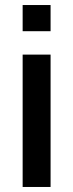

<svg xmlns="http://www.w3.org/2000/svg" viewBox="-20 -743 291 763"><path d="M70 -619V-723H181V-619ZM70 0V-526H181V0Z"/></svg>

Font: Archivo SemiExpanded Medium
Style: Regular
Weight: 500
Width: 6
Designer: Hector Gatti
Foundry: Omnibus-Type
Version: Version 2.001; ttfautohint (v1.8.3)